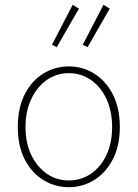

<svg xmlns="http://www.w3.org/2000/svg" viewBox="-20 -766 572 798"><path d="M266 12Q209 12 160.5 -17.5Q112 -47 83 -103Q54 -159 54 -238Q54 -318 83 -374.5Q112 -431 160.5 -460.5Q209 -490 266 -490Q323 -490 371 -460.5Q419 -431 448.5 -374.5Q478 -318 478 -238Q478 -159 448.5 -103Q419 -47 371 -17.5Q323 12 266 12ZM266 -16Q317 -16 358 -44Q399 -72 422.5 -122Q446 -172 446 -238Q446 -304 422.5 -354.5Q399 -405 358 -433.5Q317 -462 266 -462Q215 -462 174.5 -433.5Q134 -405 110 -354.5Q86 -304 86 -238Q86 -172 110 -122Q134 -72 174.5 -44Q215 -16 266 -16ZM216 -570 196 -580 282 -746 308 -730ZM344 -570 324 -580 410 -746 436 -730Z"/></svg>

Font: Source Sans 3 Variable
Style: Regular
Weight: 200
Designer: Paul D. Hunt
Foundry: Adobe Systems Incorporated
Version: Version 3.026